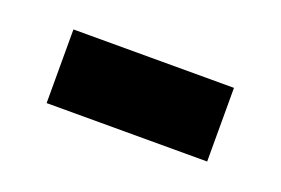

<svg xmlns="http://www.w3.org/2000/svg" viewBox="-34 -707 359 245"><g transform="rotate(20 145.5 -585.0)"><path d="M254 -535V-635H36V-535Z"/></g></svg>

Font: Blinker Headline
Style: Regular
Weight: 900
Width: 4
Designer: Juergen Huber
Foundry: supertype
Version: Version 1.015;PS 1.15;hotconv 1.0.88;makeotf.lib2.5.647800